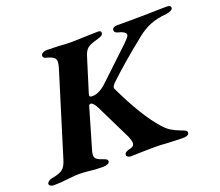

<svg xmlns="http://www.w3.org/2000/svg" viewBox="-154 -814 1122 980"><g transform="rotate(-20 407.5 -324.5)"><path d="M-42 -11Q-36 -28 -9 -32Q30 -39 46 -52.5Q62 -66 72 -98L212 -551Q217 -571 217 -580Q217 -595 206 -603.5Q195 -612 168 -619Q152 -622 152 -635Q152 -643 161.5 -649Q171 -655 185 -655Q203 -655 249 -653Q285 -650 318 -650Q335 -650 385 -652Q439 -654 462 -654Q478 -654 478 -643Q478 -633 470 -628Q462 -623 448 -619Q405 -608 389.5 -595Q374 -582 365 -550L309 -370Q308 -367 308 -363Q308 -358 311.5 -356Q315 -354 324 -354Q363 -354 410 -401L569 -551Q584 -566 590.5 -574Q597 -582 597 -589Q597 -597 586 -604Q575 -611 560 -614Q548 -617 543 -621.5Q538 -626 538 -634Q538 -642 545.5 -646.5Q553 -651 564 -651H639L732 -652Q796 -654 836 -654Q857 -654 857 -640Q857 -632 845.5 -626.5Q834 -621 821 -619Q770 -615 732.5 -600Q695 -585 660 -557Q531 -454 451 -377Q440 -364 440 -357Q440 -352 443 -347Q525 -175 599 -93Q618 -71 638 -58.5Q658 -46 685 -36Q701 -30 709.5 -25.5Q718 -21 718 -13Q718 5 681 5Q660 5 636.5 3.5Q613 2 601 2Q567 -1 526 -1L466 0Q426 2 403 2Q394 2 387 -2.5Q380 -7 380 -13Q380 -30 412 -36Q435 -41 435 -60Q435 -72 425 -96L332 -286Q324 -303 315.5 -312Q307 -321 301 -321Q292 -321 289 -309L228 -100Q222 -82 222 -70Q222 -56 231.5 -48Q241 -40 266 -32Q277 -28 282 -24.5Q287 -21 287 -14Q287 -6 276 -1Q265 4 253 4Q208 4 171 -1Q162 -2 149 -3Q136 -4 120 -4Q103 -4 67 0Q21 6 -18 6Q-28 6 -35.5 1Q-43 -4 -42 -11Z"/></g></svg>

Font: EB Garamond
Style: Bold Italic
Weight: 700
Italic angle: -17.2°
Designer: Georg Duffner and Octavio Pardo
Foundry: Georg Duffner
Version: Version 1.000